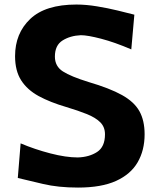

<svg xmlns="http://www.w3.org/2000/svg" viewBox="-20 -825 701 859"><path d="M329.1 14.2Q240.2 14.2 172.4 -2Q104.5 -18.1 59.6 -28.8L72.3 -183.6Q135.7 -156.7 205.3 -138.7Q274.9 -120.6 328.1 -120.6Q378.9 -122.1 414.3 -145Q449.7 -168 449.7 -224.1Q449.7 -256.8 428.7 -277.8Q407.7 -298.8 368.9 -314.5Q330.1 -330.1 276.4 -346.2Q204.6 -367.2 153.3 -395Q102.1 -422.9 74.7 -465.6Q47.4 -508.3 47.4 -573.7Q47.4 -675.8 115.2 -740.2Q183.1 -804.7 321.8 -804.7Q365.2 -804.7 414.1 -796.6Q462.9 -788.6 507.1 -777.8Q551.3 -767.1 581.1 -759.3L567.4 -604Q493.7 -635.7 432.9 -651.6Q372.1 -667.5 341.8 -667.5Q294.4 -665.5 260 -644Q225.6 -622.6 225.6 -571.8Q225.6 -528.3 261.5 -505.4Q297.4 -482.4 376.5 -458Q471.2 -430.2 525.9 -399.7Q580.6 -369.1 603.8 -327.4Q627 -285.6 627 -224.1Q627 -152.8 595.9 -99.1Q564.9 -45.4 499.3 -15.6Q433.6 14.2 329.1 14.2Z"/></svg>

Font: Pinar-FD Bold
Style: Regular
Weight: 700
Designer: Amin Abedi
Version: Version 3.000